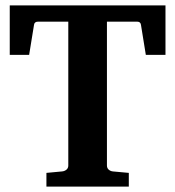

<svg xmlns="http://www.w3.org/2000/svg" viewBox="-20 -691 649 711"><path d="M520 -487.8 502 -599.1Q500.5 -610.8 487.8 -610.8H376V-78.1Q376 -68.4 382.6 -62.7Q389.2 -57.1 397.9 -56.2L457 -50.8V0H151.9V-50.8L210 -56.2Q219.2 -57.1 226.1 -62.7Q232.9 -68.4 232.9 -78.1V-610.8H121.1Q107.4 -610.8 106 -599.1L87.9 -487.8H16.1V-670.9H592.8V-487.8Z"/></svg>

Font: Charis SIL Afr
Style: Bold
Weight: 700
Foundry: SIL International
Version: Version 5.000